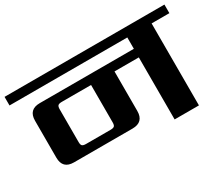

<svg xmlns="http://www.w3.org/2000/svg" viewBox="-129 -882 1317 1142"><g transform="rotate(-30 529.0 -311.0)"><path d="M461 -169V-426H260Q241 -426 234 -419.5Q227 -413 227 -394V-169Q227 -150 234 -143.5Q241 -137 260 -137H428Q447 -137 454 -143.5Q461 -150 461 -169ZM1078 -622V-563H956V0H789V-426H622V-155Q622 -78 545 -78H143Q66 -78 66 -155V-408Q66 -485 143 -485H789V-563H-20V-622Z"/></g></svg>

Font: Sarpanch
Style: Bold
Weight: 700
Designer: Manushi Parikh (Devanagari and Latin), Jyotish Sonowal (Devanagari)
Foundry: Indian Type Foundry
Version: Version 2.004;PS 1.0;hotconv 1.0.78;makeotf.lib2.5.61930; tt